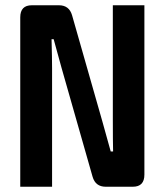

<svg xmlns="http://www.w3.org/2000/svg" viewBox="-20 -710 626 730"><path d="M529 -690V-46Q529 0 485 0H382Q343 0 332 -38L214 -452Q210 -468 184 -561H176Q178 -489 178 -451V0H57V-644Q57 -690 101 -690H204Q243 -690 254 -652L369 -249L401 -134H410Q409 -175 409 -253V-690Z"/></svg>

Font: Exo 2 Semi Bold Condensed
Style: Regular
Weight: 600
Width: 3
Designer: Natanael Gama
Version: Version 1.001;PS 001.001;hotconv 1.0.70;makeotf.lib2.5.58329